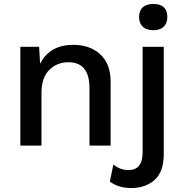

<svg xmlns="http://www.w3.org/2000/svg" viewBox="-20 -737 933 972"><path d="M756 -717Q827 -717 827 -651Q827 -619 808.5 -601.5Q790 -584 756 -584Q722 -584 703 -601.5Q684 -619 684 -651Q684 -683 703 -700Q722 -717 756 -717ZM352 -510Q435 -510 487.5 -462Q540 -414 540 -324V0H433V-291Q433 -422 326 -422Q270 -422 230 -383.5Q190 -345 190 -266V0H83V-500H178L183 -414Q231 -510 352 -510ZM809 -500V44Q809 133 762.5 174Q716 215 645 215Q579 215 536 182L554 96Q588 124 631 124Q702 124 702 34V-500Z"/></svg>

Font: Elaine Sans Medium
Style: Regular
Weight: 500
Designer: Wei Huang
Foundry: Wei Huang
Version: Version 2.001;PS 002.001;hotconv 1.0.88;makeotf.lib2.5.64775